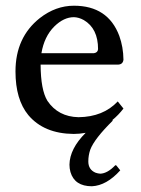

<svg xmlns="http://www.w3.org/2000/svg" viewBox="-20 -459 493 672"><path d="M125 -272.9H309.1Q322.3 -274.9 323.2 -287.1Q323.2 -359.4 273.4 -388.7Q255.9 -398.4 238.8 -398.9Q203.1 -398.9 169.9 -366.2Q134.8 -331.1 125 -272.9ZM392.1 -104 412.1 -79.1Q395 -56.6 373 -38.6L375 -37.1Q310.1 26.9 295.9 64.9Q289.1 85 289.1 106Q289.1 134.8 314.5 145.5Q322.8 148.4 331.1 148.9Q356.4 147.9 383.8 119.1L387.2 120.1L400.9 137.2Q353 190.4 301.8 192.9Q241.2 192.9 226.6 143.1Q223.1 130.4 223.1 117.2Q224.1 61.5 279.8 5.9Q258.3 9.8 237.8 9.8Q133.8 8.8 79.1 -56.2Q34.2 -110.8 34.2 -209Q34.2 -328.1 119.1 -395.5Q174.8 -439 238.8 -439Q357.9 -439 397.5 -333.5Q411.6 -294.4 412.1 -250Q410.2 -233.9 394 -232.9H122.1Q122.6 -144 146 -106Q183.6 -50.3 254.9 -48.8Q341.3 -49.8 392.1 -104Z"/></svg>

Font: Linux Biolinum O
Style: Regular
Weight: 400
Designer: Philipp H. Poll
Foundry: Philipp H. Poll
Version: Version 1.0.4